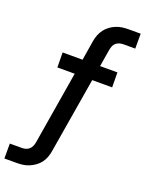

<svg xmlns="http://www.w3.org/2000/svg" viewBox="-209 -817 841 1113"><g transform="rotate(20 211.5 -260.0)"><path d="M-36 215V123H38Q50 123 62 119.5Q74 116 83 108Q92 100 97 88.5Q102 77 104 66L179 -386H72L71 -478H194L214 -601Q217 -620 224.5 -639Q232 -658 244 -674Q256 -690 273 -702.5Q290 -715 309 -722.5Q328 -730 346.5 -732.5Q365 -735 384 -735H459V-643H385Q373 -643 361.5 -639.5Q350 -636 340.5 -628Q331 -620 326.5 -608.5Q322 -597 320 -586L302 -478H409L410 -386H287L209 81Q206 100 199 119Q192 138 180 154Q168 170 150.5 182.5Q133 195 114.5 202.5Q96 210 77 212.5Q58 215 39 215Z"/></g></svg>

Font: Iosevka Etoile Semibold
Style: Italic
Weight: 600
Italic angle: -9°
Designer: Belleve Invis
Foundry: Belleve Invis
Version: Version 22.1.2; ttfautohint (v1.8.4)